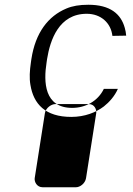

<svg xmlns="http://www.w3.org/2000/svg" viewBox="-20 -520 561 808"><path d="M176 -257C163 -175 166 -66 284 -66C339 -66 392 -94 417 -146H476C463 -116 440 -90 417 -72C384 -47 337 -28 280 -28C171 -28 121 -82 108 -163C103 -191 105 -223 110 -257L112 -271C129 -383 183 -452 259 -484C285 -495 314 -500 352 -500C444 -500 489 -461 505 -403C508 -392 510 -383 511 -370L453 -369C447 -423 405 -462 345 -462C228 -462 191 -352 178 -271ZM300 268C316 268 338 253 342 230L385 -44C387 -60 377 -82 354 -82H213C197 -82 173 -67 169 -44L126 230C124 246 136 268 159 268Z"/></svg>

Font: Asimov Print
Style: EIt
Weight: 500
Designer: Google
Version: Version 2.000980; 2014